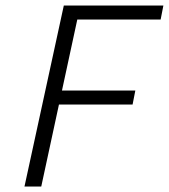

<svg xmlns="http://www.w3.org/2000/svg" viewBox="-20 -678 614 698"><path d="M69 0 212 -658H574L564 -607H261L130 0ZM154 -298 165 -349H472L462 -298Z"/></svg>

Font: Ysabeau Infant Light
Style: Italic
Weight: 300
Italic angle: -12°
Designer: Christian Thalmann (Catharsis Fonts)
Version: Version 2.001;gftools[0.9.30]; featfreeze: ss01,ss02,lnum